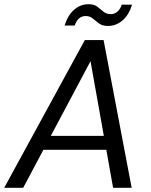

<svg xmlns="http://www.w3.org/2000/svg" viewBox="-34 -890 718 910"><path d="M-14 0 368 -700H457L590 0H502L395 -600L76 0ZM117 -180 151 -246H504L515 -180ZM272 -769Q288 -819 318 -844.5Q348 -870 385 -870Q412 -870 427 -858.5Q442 -847 456 -835Q470 -823 492 -823Q508 -823 522 -834.5Q536 -846 543 -868H592Q577 -819 546.5 -793Q516 -767 478 -767Q451 -767 435 -779Q419 -791 405.5 -802.5Q392 -814 371 -814Q354 -814 341 -803Q328 -792 320 -769Z"/></svg>

Font: DM Sans 18pt
Style: Italic
Weight: 400
Italic angle: -10°
Designer: Colophon Foundry, Jonny Pinhorn
Foundry: Colophon Foundry
Version: Version 4.004;gftools[0.9.30]